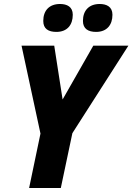

<svg xmlns="http://www.w3.org/2000/svg" viewBox="-20 -943 664 963"><path d="M462 -783C516 -783 544 -818 544 -869C544 -909 515 -923 480 -923C427 -923 396 -891 396 -838C396 -798 423 -783 462 -783ZM263 -783C317 -783 345 -818 345 -869C345 -909 316 -923 281 -923C228 -923 197 -891 197 -838C197 -798 223 -783 263 -783ZM126 0H285L343 -275L624 -714H448L294 -444L252 -714H88L183 -273Z"/></svg>

Font: Noto Sans SemiCondensed ExtraBold
Style: Italic
Weight: 800
Width: 4
Italic angle: -12°
Designer: Monotype Design Team
Foundry: Monotype Imaging Inc.
Version: Version 2.013